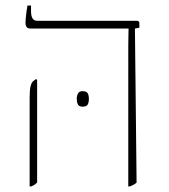

<svg xmlns="http://www.w3.org/2000/svg" viewBox="-20 -667 610 693"><path d="M443 6V-444Q443 -473 443 -496Q443 -519 443.5 -535.5Q444 -552 444 -563V-564H91Q80 -564 76 -569.5Q72 -575 72 -585Q72 -591 73 -601.5Q74 -612 75.5 -624Q77 -636 79 -647H92V-627Q92 -609 97.5 -600.5Q103 -592 114 -592H473Q478 -592 480.5 -590Q483 -588 483 -583V-567L467 -564L473 -8Q469 -4 462.5 -0.5Q456 3 448 6ZM87 6V-314Q87 -343 90.5 -356.5Q94 -370 101 -375L110 -382L114 -378V-8Q110 -4 105 -0.5Q100 3 92 6ZM257 -310Q257 -321 261.5 -329.5Q266 -338 278 -338Q293 -338 297 -329.5Q301 -321 301 -310Q301 -299 297 -290.5Q293 -282 278 -282Q265 -282 261 -290.5Q257 -299 257 -310Z"/></svg>

Font: Noto Serif Hebrew Thin
Style: Regular
Weight: 250
Version: Version 2.003